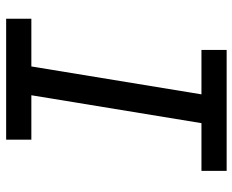

<svg xmlns="http://www.w3.org/2000/svg" viewBox="-88 -688 775 640"><g transform="rotate(-90 300.0 -367.5)"><path d="M454 0H51V-84H210L303 -651H155V-735H558V-651H399L306 -84H454Z"/></g></svg>

Font: Iosevka Medium Extended
Style: Italic
Weight: 500
Width: 7
Italic angle: -9°
Monospace: yes
Designer: Belleve Invis
Foundry: Belleve Invis
Version: Version 32.5.0; ttfautohint (v1.8.4)